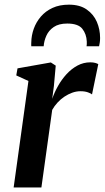

<svg xmlns="http://www.w3.org/2000/svg" viewBox="-20 -824 460 844"><path d="M40 0 105 -468 51.5 -492.5 57 -523.5 203.5 -549.5 225 -535.5 217 -446.5 209.5 -389.5Q219 -417.5 235 -446Q251 -474.5 272.5 -498Q294 -521.5 320.5 -535.8Q347 -550 377 -550Q389.5 -550 398.5 -547.5Q407.5 -545 412 -542L384.5 -409Q380.5 -413 366.8 -418Q353 -423 334 -423Q315.5 -423 297.5 -416.5Q279.5 -410 263 -399Q246.5 -388 232.8 -373Q219 -358 209.5 -341L162 0ZM117.5 -620.5Q117.5 -625 117.2 -629Q117 -633 117.5 -638Q118 -668.5 128.5 -697.8Q139 -727 159.5 -751Q180 -775 210.8 -789.2Q241.5 -803.5 283 -803.5Q331 -803.5 361.2 -782.2Q391.5 -761 405.8 -727.8Q420 -694.5 420 -657Q420 -645.5 418.5 -636.5Q417 -627.5 415.5 -620.5H360.5Q361 -625 361.5 -629.8Q362 -634.5 361.5 -641.5Q360 -674.5 341.8 -697.5Q323.5 -720.5 275.5 -720.5Q238.5 -720.5 216.2 -705.2Q194 -690 183.8 -667Q173.5 -644 172 -620.5Z"/></svg>

Font: Merriweather 60pt SemiBold
Style: Italic
Weight: 600
Italic angle: -7.8°
Version: Version 2.101